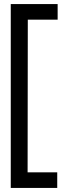

<svg xmlns="http://www.w3.org/2000/svg" viewBox="-20 -775 348 946"><path d="M262 151H33V-755H264V-678H117Q117 -487 116.5 -302.5Q116 -118 116 74H262Z"/></svg>

Font: Ekushey Kolom
Style: Bold
Weight: 700
Designer: Al Mamun Sumon
Foundry: Al Mamun Sumon
Version: Version 1.0